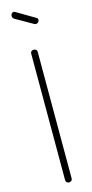

<svg xmlns="http://www.w3.org/2000/svg" viewBox="-144 -987 491 1022"><g transform="rotate(-15 101.0 -476.5)"><path d="M101 0Q94 0 88.5 -4.5Q83 -9 83 -18V-714Q83 -723 88.5 -727Q94 -731 101 -731Q108 -731 113.5 -727Q119 -723 119 -714V-18Q119 -9 113.5 -4.5Q108 0 101 0ZM148 -860Q146 -860 143.5 -861Q141 -862 139 -863L44 -917Q34 -923 34 -935Q34 -942 38.5 -947.5Q43 -953 50 -953Q53 -953 57 -951L159 -891Q167 -887 167 -878Q167 -871 161.5 -865.5Q156 -860 148 -860Z"/></g></svg>

Font: Dosis ExtraLight ExtraLight
Style: Regular
Weight: 250
Version: Version 3.001; ttfautohint (v1.8.2)